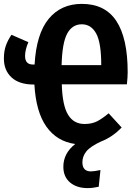

<svg xmlns="http://www.w3.org/2000/svg" viewBox="-27 -728 699 988"><path d="M626 -294H291Q294 -186 323 -138Q352 -90 408 -90Q446 -90 473 -104Q500 -118 532 -145L599 -72Q551 -22 493 0Q437 26 417 51.5Q397 77 397 107Q397 154 441 154Q457 154 490 147L481 233Q450 240 424 240Q368 240 333.5 211Q299 182 299 130Q299 61 360 13Q266 0 212 -76Q158 -152 150 -293H147Q72 -293 32.5 -329.5Q-7 -366 -7 -427Q-7 -464 3 -492.5Q13 -521 32 -549L119 -511Q102 -472 102 -440Q102 -396 142 -396H151Q160 -554 223.5 -631Q287 -708 394 -708Q514 -708 572 -619.5Q630 -531 630 -357Q630 -332 626 -294ZM494 -393Q494 -508 468 -555.5Q442 -603 394 -603Q345 -603 319 -555.5Q293 -508 290 -393Z"/></svg>

Font: Fira Sans Compressed SemiBold
Style: Regular
Weight: 600
Width: 1
Designer: bBox Type GmbH & Carrois Corporate GbR & Edenspiekermann AG
Foundry: bBox Type GmbH & Carrois Corporate GbR & Edenspiekermann AG
Version: Version 4.301